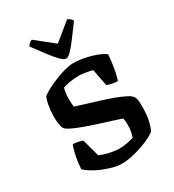

<svg xmlns="http://www.w3.org/2000/svg" viewBox="-229 -1112 1122 1240"><g transform="rotate(-30 332.0 -492.5)"><path d="M308.5 0Q279 0 242.8 -9.8Q206.5 -19.5 170.5 -34.8Q134.5 -50 106.2 -67.8Q78 -85.5 64 -101Q65.5 -130 70.5 -162.8Q75.5 -195.5 83 -224.2Q90.5 -253 97 -268Q118 -268 138 -262.8Q158 -257.5 168.5 -254L203.5 -124Q221.5 -116 246.8 -108.5Q272 -101 298.8 -96.8Q325.5 -92.5 346 -92.5Q361.5 -92.5 381.8 -95Q402 -97.5 421.5 -102Q441 -106.5 453 -111Q459.5 -127.5 463.5 -150.2Q467.5 -173 467.5 -196Q467.5 -207.5 466.5 -222.8Q465.5 -238 462.5 -249Q434 -259 390.8 -272.5Q347.5 -286 299.5 -301.2Q251.5 -316.5 207.8 -332.5Q164 -348.5 133 -363.8Q102 -379 94.5 -392Q86 -407 83 -432.2Q80 -457.5 80 -481Q80 -522.5 87.5 -564.2Q95 -606 105.5 -624.5Q126.5 -639.5 158.5 -656Q190.5 -672.5 227 -687Q263.5 -701.5 298.5 -710.8Q333.5 -720 359.5 -720Q400.5 -720 444.5 -711.2Q488.5 -702.5 526 -688.2Q563.5 -674 585.5 -657Q584.5 -636.5 581.2 -610.5Q578 -584.5 573.5 -558Q569 -531.5 563.5 -509.8Q558 -488 553.5 -475.5Q529 -475.5 507.5 -480.8Q486 -486 475.5 -490L451 -616Q442 -619 424.8 -622.5Q407.5 -626 387.8 -628.8Q368 -631.5 351 -631.5Q331.5 -631.5 309.2 -629.2Q287 -627 266.8 -622.8Q246.5 -618.5 231.5 -613Q226 -598.5 223.5 -575Q221 -551.5 221 -529.5Q221 -514 222 -498.8Q223 -483.5 224.5 -475Q249 -466.5 291 -453.8Q333 -441 382 -426Q431 -411 476.5 -394.5Q522 -378 555 -361.2Q588 -344.5 596.5 -328.5Q604 -315.5 605.8 -298.5Q607.5 -281.5 607.5 -257Q607.5 -195.5 598.8 -154.8Q590 -114 577.5 -88Q567 -77 539 -62Q511 -47 472 -33Q433 -19 390.2 -9.5Q347.5 0 308.5 0ZM337.5 -767.5Q322 -767.5 297.2 -792.8Q272.5 -818 240.5 -860.5Q208.5 -903 170.5 -954Q175.5 -964 185 -973Q194.5 -982 205 -985L338.5 -878.5L469 -985Q479.5 -981.5 489.2 -972.8Q499 -964 503 -955Q464.5 -903 432.8 -860.2Q401 -817.5 377 -792.5Q353 -767.5 337.5 -767.5Z"/></g></svg>

Font: Texturina Medium
Style: Regular
Weight: 500
Designer: Guillermo Torres Carreño
Foundry: Omnibus-Type
Version: Version 1.003